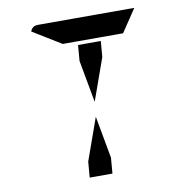

<svg xmlns="http://www.w3.org/2000/svg" viewBox="-91 -1088 999 1031"><g transform="rotate(-10 408.0 -572.0)"><path d="M370 -770 377 -856H501L494 -770L412 -540ZM297 -876 142 -971Q152 -1000 184 -1000H390H514H709L626 -876H587H503H379ZM446 -230 439 -144H315L322 -230L404 -460Z"/></g></svg>

Font: DSEG14 Modern
Style: Bold Italic
Weight: 700
Italic angle: -5°
Designer: Keshikan(Twitter:@keshinomi_88pro)
Version: Version 0.46